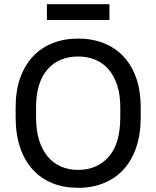

<svg xmlns="http://www.w3.org/2000/svg" viewBox="-20 -893 750 921"><path d="M355 8Q287 8 232 -14Q177 -36 137.5 -79Q98 -122 76.5 -185.5Q55 -249 55 -331V-379Q55 -457 76.5 -518Q98 -579 137.5 -621.5Q177 -664 232.5 -686Q288 -708 355 -708Q422 -708 477.5 -686Q533 -664 572.5 -622Q612 -580 633.5 -518.5Q655 -457 655 -379V-331Q655 -249 633.5 -186Q612 -123 572.5 -80Q533 -37 477.5 -14.5Q422 8 355 8ZM355 -78Q445 -78 501 -140.5Q557 -203 557 -331V-379Q557 -439 542 -484.5Q527 -530 500.5 -560.5Q474 -591 437 -606.5Q400 -622 355 -622Q310 -622 273 -607Q236 -592 209 -561.5Q182 -531 167.5 -485.5Q153 -440 153 -379V-331Q153 -267 168 -219.5Q183 -172 210 -140.5Q237 -109 274 -93.5Q311 -78 355 -78ZM205 -873H505V-797H205Z"/></svg>

Font: PT Root UI Medium
Style: Regular
Weight: 500
Designer: Vitaly Kuzmin
Foundry: ParaType Ltd.
Version: Version 2.001G